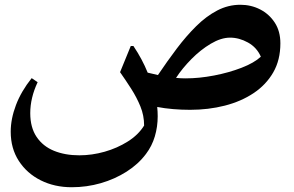

<svg xmlns="http://www.w3.org/2000/svg" viewBox="-20 -443 1235 806"><path d="M138 -98Q107 -32 107 32Q107 92 133.5 131.5Q160 171 206.5 190Q253 209 313 209Q366 209 419 194Q472 179 516.5 151Q561 123 585 84Q585 42 569.5 4Q554 -34 531 -70Q508 -106 484 -140L529 -250H540Q577 -195 600 -138Q609 -136 619.5 -133.5Q630 -131 643 -128Q682 -186 722 -239Q762 -292 804 -333.5Q846 -375 892 -399Q938 -423 989 -423Q1034 -423 1072 -403.5Q1110 -384 1133.5 -348Q1157 -312 1157 -261Q1157 -191 1127 -139Q1097 -87 1044.5 -52Q992 -17 923.5 0.5Q855 18 778 18Q742 18 706.5 15Q671 12 640 6Q642 26 642 45Q642 89 630 129.5Q618 170 593 203Q561 246 511.5 277.5Q462 309 403 326Q344 343 281 343Q209 343 151 314Q93 285 59 232.5Q25 180 25 110Q25 56 47 -2Q69 -60 113 -115ZM719 -116Q729 -115 739 -114.5Q749 -114 759 -114Q816 -114 878.5 -126Q941 -138 994 -158.5Q1047 -179 1075 -205Q1058 -244 1021 -264.5Q984 -285 946 -285Q908 -285 865 -259.5Q822 -234 783.5 -195Q745 -156 719 -116Z"/></svg>

Font: Bona Nova SC
Style: Bold
Weight: 700
Designer: Mateusz Machalski
Foundry: Capitalics
Version: Version 4.001; ttfautohint (v1.8.4.7-5d5b)